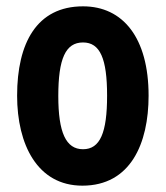

<svg xmlns="http://www.w3.org/2000/svg" viewBox="-20 -576 523 606"><path d="M449 -274C449 -457 368 -556 242 -556C96 -556 34 -440 34 -274C34 -120 98 10 240 10C392 10 449 -123 449 -274ZM164 -273C164 -391 187 -442 242 -442C296 -442 318 -391 318 -274C318 -157 296 -105 242 -105C188 -105 164 -158 164 -273Z"/></svg>

Font: Noto Sans Kannada ExtraCondensed
Style: Bold
Weight: 700
Width: 2
Designer: Jelle Bosma - Monotype Design Team
Foundry: Monotype Imaging Inc.
Version: Version 2.005